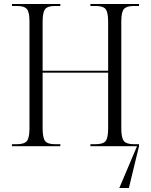

<svg xmlns="http://www.w3.org/2000/svg" viewBox="-20 -734 757 964"><path d="M40 0V-10H65Q102 -10 115 -26Q128 -42 128 -90V-626Q128 -673 115 -688.5Q102 -704 65 -704H40V-714H283V-704H256Q219 -704 206.5 -688Q194 -672 194 -625V-379H523V-624Q523 -672 510.5 -688Q498 -704 460 -704H434V-714H678V-704H652Q615 -704 602 -688.5Q589 -673 589 -626V-90Q589 -42 602 -26Q615 -10 652 -10H678V0L627 210H579L668 0H434V-10H460Q498 -10 510.5 -26Q523 -42 523 -90V-369H194V-90Q194 -42 206.5 -26Q219 -10 256 -10H283V0Z"/></svg>

Font: Noto Serif Display SemiCondensed Light
Style: Regular
Weight: 300
Width: 4
Designer: Monotype Design Team
Foundry: Monotype Imaging Inc.
Version: Version 2.009